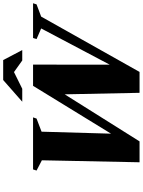

<svg xmlns="http://www.w3.org/2000/svg" viewBox="135 -1033 898 1208"><g transform="rotate(-90 584.0 -429.0)"><path d="M1009 -619 942 -648 949 -670H1167.5L1160.5 -648L1083.5 -619L735.5 0H604L594.5 -471L298.5 0H167L179.5 -614.5L115 -648L122 -670H449.5L442 -648L359.5 -616.5L347 -179.5L648 -670H781.5L781 -187.5ZM548 -738 684.5 -858H810L873 -738H807.5L734.5 -790L629.5 -738Z"/></g></svg>

Font: Newsreader 16pt ExtraBold
Style: Italic
Weight: 800
Italic angle: -17°
Designer: Hugues Gentile
Foundry: Production Type
Version: Version 1.003; ttfautohint (v1.8.3)